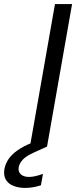

<svg xmlns="http://www.w3.org/2000/svg" viewBox="-123 -720 374 943"><path d="M24 0 147 -700H231L108 0ZM0 203Q-30 203 -55.5 193.5Q-81 184 -94 163Q-107 142 -101 108Q-96 84 -81.5 62Q-67 40 -38 19Q-9 -2 37 -20L94 -43L108 0L46 28Q7 45 -10 63Q-27 81 -31 100Q-35 123 -21 136Q-7 149 20 149Q34 149 51.5 145Q69 141 88 134L78 190Q60 196 40 199.5Q20 203 0 203Z"/></svg>

Font: DM Sans 28pt
Style: Italic
Weight: 400
Italic angle: -10°
Version: Version 4.004;gftools[0.9.30]